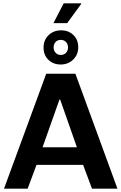

<svg xmlns="http://www.w3.org/2000/svg" viewBox="-20 -1126 725 1146"><path d="M4 0 256 -686H430L681 0H529L476 -142H198L145 0ZM234 -247H439L339 -532H335ZM299 -988 360 -1106H464L465 -1103L381 -988ZM342 -741Q298 -741 269 -769Q240 -797 240 -842Q240 -887 270 -916Q300 -945 345 -945Q389 -945 418 -917Q447 -889 447 -844Q447 -800 417 -770.5Q387 -741 342 -741ZM343 -798Q363 -798 374.5 -811.5Q386 -825 386 -843Q386 -862 374 -875Q362 -888 343 -888Q323 -888 311.5 -875Q300 -862 300 -843Q300 -824 312 -811Q324 -798 343 -798Z"/></svg>

Font: Chivo Medium SemiBold
Style: Regular
Weight: 600
Version: Version 2.002